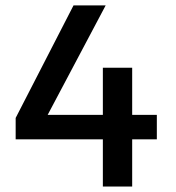

<svg xmlns="http://www.w3.org/2000/svg" viewBox="-20 -680 640 700"><path d="M355 0V-171.9H37.1V-250L248 -660.2H365.2L153.8 -261.2H355V-433.1H461.9V-261.2H551.8V-171.9H461.9V0Z"/></svg>

Font: Office Code Pro Medium
Style: Regular
Weight: 500
Designer: Nathan Rutzky & Paul D. Hunt
Foundry: Adobe Systems Incorporated
Version: Version 1.004;PS 001.004;hotconv 1.0.70;makeotf.lib2.5.58329